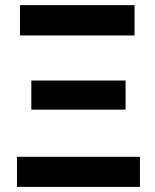

<svg xmlns="http://www.w3.org/2000/svg" viewBox="-20 -731 607 751"><path d="M46.4 -117.7H527.3V0H46.4ZM102.5 -416H471.2V-302.2H102.5ZM58.1 -710.9H506.3V-592.3H58.1Z"/></svg>

Font: RobotoInd
Style: Bold
Weight: 700
Designer: Google
Version: Version 2.001150; 2014